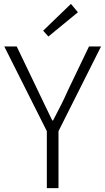

<svg xmlns="http://www.w3.org/2000/svg" viewBox="-20 -968 542 988"><path d="M221 0H281V-293L500 -729H438L331 -506C308 -453 281 -402 253 -348H249C222 -402 199 -453 173 -506L66 -729H2L221 -293ZM229 -780 381 -905 345 -948 202 -810Z"/></svg>

Font: Noto Sans CJK JP Light
Style: Regular
Weight: 300
Designer: Ryoko NISHIZUKA (kana & ideographs); Paul D. Hunt (Latin, Greek & Cyrillic); Wenlong ZHANG (bopomofo); Sandoll Communica
Foundry: Adobe Systems Incorporated
Version: Version 1.004;PS 1.004;hotconv 1.0.82;makeotf.lib2.5.63406